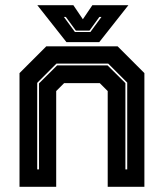

<svg xmlns="http://www.w3.org/2000/svg" viewBox="-20 -718 630 738"><path d="M55 0V-437L158 -540H432L535 -437V0H394V-368L363.5 -398.5H226.5L196 -368V0ZM123 -67H130V-397.5L199.5 -466.5H393.5L462 -398.5V-67H469V-400.5L396 -473.5H197L123 -399.5ZM235.5 -556 123.5 -698H262L298.5 -644L335 -698H473.5L361.5 -556ZM268 -595H327.5L370 -653H362L324 -600.5H271.5L233 -653H225.5Z"/></svg>

Font: Tourney Thin ExtraBold
Style: Regular
Weight: 800
Version: Version 1.015